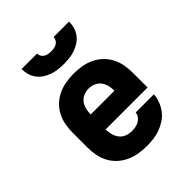

<svg xmlns="http://www.w3.org/2000/svg" viewBox="-208 -879 1017 1017"><g transform="rotate(-45 300.0 -371.0)"><path d="M303 8Q273 8 243 3Q213 -2 186 -14.5Q159 -27 136.5 -47.5Q114 -68 100 -94.5Q86 -121 80.5 -150.5Q75 -180 75 -210V-320Q75 -350 80.5 -379.5Q86 -409 99.5 -435Q113 -461 135 -482Q157 -503 184 -515.5Q211 -528 240.5 -533Q270 -538 300 -538Q330 -538 359.5 -533Q389 -528 416 -515.5Q443 -503 465 -482Q487 -461 500.5 -435Q514 -409 519.5 -379.5Q525 -350 525 -320V-209H211Q211 -189 216 -169.5Q221 -150 233 -134.5Q245 -119 264 -111.5Q283 -104 303 -104Q317 -104 331 -106.5Q345 -109 357 -116Q369 -123 377.5 -134.5Q386 -146 387 -160H523Q522 -135 512.5 -110.5Q503 -86 487.5 -65.5Q472 -45 450 -30.5Q428 -16 404 -7Q380 2 354.5 5Q329 8 303 8ZM211 -321H389Q389 -341 384.5 -360Q380 -379 368.5 -394.5Q357 -410 338.5 -418Q320 -426 300 -426Q280 -426 261.5 -418Q243 -410 231.5 -394.5Q220 -379 215.5 -359.5Q211 -340 211 -321ZM300 -610Q279 -610 257.5 -612.5Q236 -615 216 -622Q196 -629 177.5 -641Q159 -653 146.5 -670Q134 -687 128 -708Q122 -729 122 -750H238Q238 -739 243.5 -729.5Q249 -720 258 -714.5Q267 -709 278 -707Q289 -705 300 -705Q311 -705 322 -707Q333 -709 342 -714.5Q351 -720 356.5 -729.5Q362 -739 362 -750H478Q478 -729 472 -708Q466 -687 453.5 -670Q441 -653 422.5 -641Q404 -629 384 -622Q364 -615 342.5 -612.5Q321 -610 300 -610Z"/></g></svg>

Font: Iosevka Curly Slab HvEx
Style: Regular
Weight: 900
Width: 7
Monospace: yes
Designer: Belleve Invis
Foundry: Belleve Invis
Version: Version 11.1.0; ttfautohint (v1.8.3)